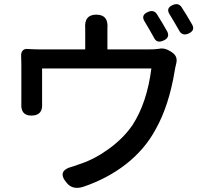

<svg xmlns="http://www.w3.org/2000/svg" viewBox="-20 -856 943 917"><path d="M300 19Q247 -41 328 -61Q336 -63 351 -69Q361 -72 366 -74Q436 -98 501 -146Q570 -196 613 -259Q682 -365 703 -529H442H181V-368Q181 -366 181 -363Q186 -304 130 -304Q78 -304 82 -361Q82 -368 82 -374V-546Q82 -574 81 -589Q80 -605 88.5 -614.5Q97 -624 113 -622Q149 -620 173 -620H387V-705Q387 -712 387 -719Q381 -786 440 -786Q499 -786 493 -720Q493 -713 493 -705V-620H691Q722 -620 740 -623Q765 -629 792 -612L800 -607Q830 -588 822 -554Q816 -530 815 -521Q787 -349 721 -234Q670 -141 581 -71.5Q492 -2 375 37Q327 51 300 19ZM716 -675Q691 -720 671 -753Q651 -784 687 -799Q714 -811 729 -789Q738 -775 756 -745Q772 -717 779 -705Q793 -676 760 -662Q729 -648 716 -675ZM835 -711 834 -713Q819 -739 812 -751Q798 -775 791 -786Q770 -817 805 -832Q832 -844 847 -822Q869 -789 898 -738Q913 -711 881 -696Q850 -682 835 -711Z"/></svg>

Font: GenSenRounded JP M
Style: Regular
Weight: 500
Version: Version 1.501;PS 1;hotconv 16.6.51;makeotf.lib2.5.65220